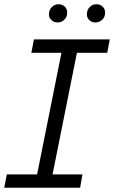

<svg xmlns="http://www.w3.org/2000/svg" viewBox="-29 -886 538 906"><path d="M334 -637 219 -63H360L349 0H-9L3 -63H146L261 -637H119L131 -700H489L477 -637ZM202 -818Q202 -839 215.5 -852.5Q229 -866 247 -866Q265 -866 276.5 -855Q288 -844 288 -826Q288 -806 274.5 -793Q261 -780 243 -780Q226 -780 214 -791Q202 -802 202 -818ZM381 -818Q381 -839 394 -852.5Q407 -866 426 -866Q443 -866 455 -855Q467 -844 467 -826Q467 -806 453.5 -793Q440 -780 421 -780Q404 -780 392.5 -791Q381 -802 381 -818Z"/></svg>

Font: Montserrat Alternates
Style: Italic
Weight: 400
Italic angle: -11.3°
Designer: Julieta Ulanovsky
Foundry: Julieta Ulanovsky
Version: Version 7.200